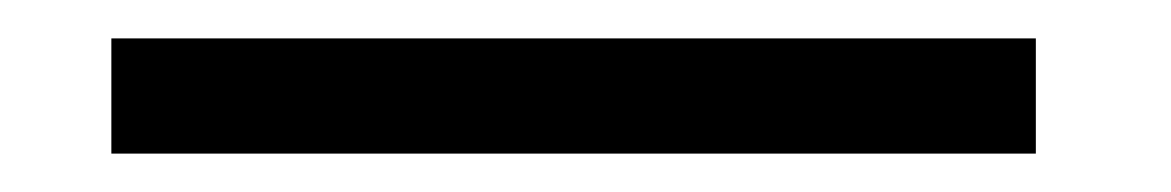

<svg xmlns="http://www.w3.org/2000/svg" viewBox="-20 49 610 100"><path d="M38 69H519.5V129H38Z"/></svg>

Font: League Mono Narrow Light
Style: Regular
Weight: 300
Width: 3
Designer: Tyler Finck
Foundry: The League of Moveable Type / Tyler Finck
Version: Version 2.210